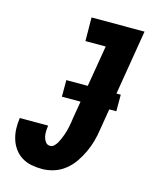

<svg xmlns="http://www.w3.org/2000/svg" viewBox="-112 -812 724 896"><g transform="rotate(15 250.0 -363.5)"><path d="M177 8Q150 8 125 3Q100 -2 79 -15Q58 -28 43.5 -48Q29 -68 21.5 -92Q14 -116 13 -142Q12 -168 16 -195H153Q151 -181 150.5 -167Q150 -153 153 -140Q156 -127 164 -116.5Q172 -106 186 -106Q197 -106 205.5 -114.5Q214 -123 219.5 -133Q225 -143 229.5 -153.5Q234 -164 237.5 -174Q241 -184 244 -194.5Q247 -205 249 -215.5Q251 -226 253 -237Q255 -248 256 -258L317 -621H219L218 -735H474L392 -240Q388 -211 380 -182.5Q372 -154 359.5 -127Q347 -100 329.5 -74.5Q312 -49 287.5 -29.5Q263 -10 234 -1Q205 8 177 8ZM443 -342H180V-422H443Z"/></g></svg>

Font: Iosevka Heavy
Style: Italic
Weight: 900
Italic angle: -9°
Monospace: yes
Designer: Belleve Invis
Foundry: Belleve Invis
Version: Version 32.5.0; ttfautohint (v1.8.4)